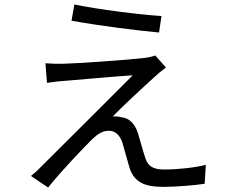

<svg xmlns="http://www.w3.org/2000/svg" viewBox="-20 -806 1040 862"><path d="M314 -786 301 -713C422 -691 595 -669 694 -660L705 -734C611 -740 422 -763 314 -786ZM725 -503 677 -557C668 -553 647 -548 630 -546C555 -537 325 -521 268 -520C237 -519 207 -520 184 -522L191 -434C213 -437 239 -441 271 -443C332 -448 498 -463 576 -468C478 -370 208 -100 168 -61C150 -42 132 -26 119 -16L196 36C252 -35 359 -147 396 -183C419 -205 442 -219 469 -219C496 -219 517 -201 529 -167C538 -138 553 -80 562 -51C584 15 634 33 713 33C766 33 857 26 899 19L904 -66C858 -54 782 -45 717 -45C666 -45 643 -61 632 -98C621 -130 608 -180 599 -209C585 -250 562 -276 523 -280C514 -283 496 -284 486 -283C523 -322 633 -424 671 -458C682 -469 707 -490 725 -503Z"/></svg>

Font: Source Han Sans CN Regular
Style: Regular
Weight: 400
Designer: Ryoko NISHIZUKA (kana & ideographs); Paul D. Hunt (Latin, Greek & Cyrillic); Wenlong ZHANG (bopomofo); Sandoll Communica
Foundry: Adobe Systems Incorporated
Version: Version 1.004;PS 1.004;hotconv 1.0.82;makeotf.lib2.5.63406